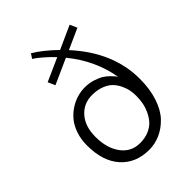

<svg xmlns="http://www.w3.org/2000/svg" viewBox="-207 -780 887 887"><g transform="rotate(-45 236.0 -337.0)"><path d="M123 -539.1 236.3 -589.8Q215.3 -612.3 193.4 -631.3Q171.4 -650.4 160.2 -658.2L148.4 -666L163.1 -688.5Q212.4 -659.2 269 -604L382.8 -655.3L398.4 -620.1L297.4 -574.7Q435.5 -423.8 435.5 -249Q435.5 -182.6 418.2 -130.6Q400.9 -78.6 371.8 -48.1Q342.8 -17.6 307.6 -2Q272.5 13.7 234.4 13.7Q147.9 13.7 96.4 -43.5Q44.9 -100.6 44.9 -204.1Q44.9 -243.7 56.2 -276.9Q67.4 -310.1 85.9 -332.8Q104.5 -355.5 128.4 -371.1Q152.3 -386.7 177.5 -394Q202.6 -401.4 227.5 -401.4Q254.9 -401.4 279.8 -393.6Q304.7 -385.7 319.6 -376.5Q334.5 -367.2 347.7 -354Q360.8 -340.8 364.5 -335.9Q368.2 -331.1 371.1 -326.2Q349.1 -454.1 262.7 -559.6L138.7 -503.9ZM368.2 -205.1Q368.2 -223.1 365 -241.2Q361.8 -259.3 352.1 -280Q342.3 -300.8 327.4 -316.4Q312.5 -332 286.1 -342.3Q259.8 -352.5 225.6 -352.5Q170.9 -352.5 135.7 -312.5Q100.6 -272.5 100.6 -204.1Q100.6 -130.4 134.8 -84.2Q168.9 -38.1 226.6 -38.1Q258.8 -38.1 283.9 -48.8Q309.1 -59.6 324.5 -76.7Q339.8 -93.8 350.1 -116.5Q360.4 -139.2 364.3 -160.9Q368.2 -182.6 368.2 -205.1Z"/></g></svg>

Font: Buda Light
Style: Regular
Weight: 300
Version: Version 1.003